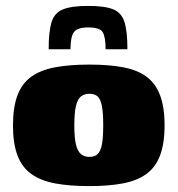

<svg xmlns="http://www.w3.org/2000/svg" viewBox="-20 -624 602 651"><path d="M279 -604Q335 -604 363.5 -592.5Q392 -581 402 -549.5Q412 -518 412 -457H338Q338 -498 328.5 -514.5Q319 -531 279 -531Q242 -531 230.5 -515Q219 -499 219 -457H145Q145 -516 154.5 -548Q164 -580 193 -592Q222 -604 279 -604ZM283 7Q216 7 167.5 -2Q119 -11 87 -33.5Q55 -56 39.5 -96.5Q24 -137 24 -199Q24 -261 39.5 -301.5Q55 -342 87 -364.5Q119 -387 167.5 -396Q216 -405 283 -405Q349 -405 397 -396Q445 -387 476 -364.5Q507 -342 522.5 -301.5Q538 -261 538 -199Q538 -137 522.5 -96.5Q507 -56 475.5 -33.5Q444 -11 396 -2Q348 7 283 7ZM283 -92Q301 -92 311 -101.5Q321 -111 325.5 -134Q330 -157 330 -199Q330 -241 325.5 -264.5Q321 -288 311 -297Q301 -306 283 -306Q266 -306 254.5 -297Q243 -288 237.5 -264.5Q232 -241 232 -199Q232 -157 237.5 -134Q243 -111 254.5 -101.5Q266 -92 283 -92Z"/></svg>

Font: Genos Thin Black
Style: Regular
Weight: 900
Version: Version 1.010